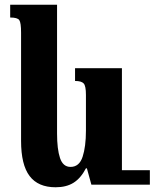

<svg xmlns="http://www.w3.org/2000/svg" viewBox="-20 -780 653 811"><path d="M215 11Q141 11 105 -36.5Q69 -84 69 -185V-642Q69 -684 61.5 -695Q54 -706 23 -706V-760H221V-216Q221 -150 233.5 -112.5Q246 -75 278 -75Q315 -75 329 -118Q343 -161 343 -228V-379Q343 -417 333.5 -427.5Q324 -438 297 -438V-492H495V-61H613V0H366L347 -69H343Q321 -27 290.5 -8Q260 11 215 11Z"/></svg>

Font: Noto Serif Armenian Condensed ExtraBold
Style: Regular
Weight: 800
Width: 3
Designer: Monotype Design Team
Foundry: Monotype Imaging Inc.
Version: Version 2.008; ttfautohint (v1.8.4.7-5d5b)